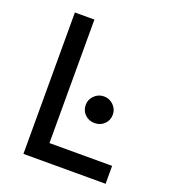

<svg xmlns="http://www.w3.org/2000/svg" viewBox="-117 -701 691 786"><g transform="rotate(20 228.5 -308.0)"><path d="M75 -616H160V-78H433V0H75ZM246 -276Q246 -300 263.5 -317Q281 -334 305 -334Q329 -334 346.5 -317Q364 -300 364 -276Q364 -251 347 -234.5Q330 -218 305 -218Q280 -218 263 -234.5Q246 -251 246 -276Z"/></g></svg>

Font: Athiti Medium
Style: Regular
Weight: 500
Designer: CadsonDemak Team
Foundry: CadsonDemak
Version: Version 1.033